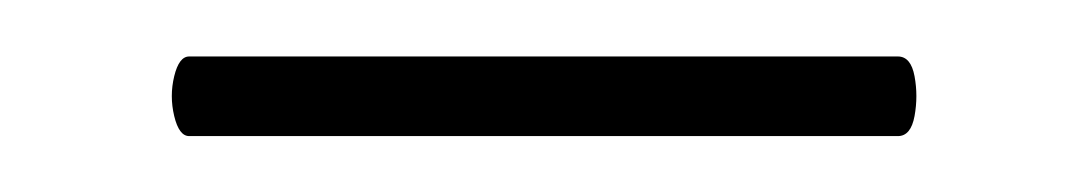

<svg xmlns="http://www.w3.org/2000/svg" viewBox="-20 -531 385 68"><path d="M47 -482.8Q43.4 -482.8 41.7 -489.9Q40 -497 41.7 -504Q43.4 -511 47 -511H298Q302.6 -511 303.9 -504Q305.2 -497 303.9 -489.9Q302.6 -482.8 298 -482.8Z"/></svg>

Font: Cormorant Infant Light
Style: Regular
Weight: 300
Designer: Christian Thalmann (Catharsis Fonts)
Foundry: Catharsis Fonts
Version: Version 4.001